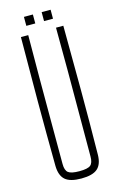

<svg xmlns="http://www.w3.org/2000/svg" viewBox="-135 -954 629 1015"><g transform="rotate(-15 179.0 -447.0)"><path d="M179 5Q117.5 5 90.8 -18.5Q64 -42 63 -95Q61 -274.5 61.2 -447.8Q61.5 -621 63 -800H103Q102 -680.5 101.8 -564Q101.5 -447.5 101.8 -331Q102 -214.5 102 -95Q102 -60 118 -47.5Q134 -35 179 -35Q224 -35 239.5 -47.5Q255 -60 255 -95Q255 -214.5 255.5 -331Q256 -447.5 256 -564Q256 -680.5 255 -800H295Q296.5 -621 297 -447.8Q297.5 -274.5 295 -95Q294.5 -42 267.5 -18.5Q240.5 5 179 5ZM203 -850V-899H252V-850ZM106 -850V-899H155V-850Z"/></g></svg>

Font: Big Shoulders Text Thin Thin
Style: Regular
Weight: 250
Version: Version 2.002